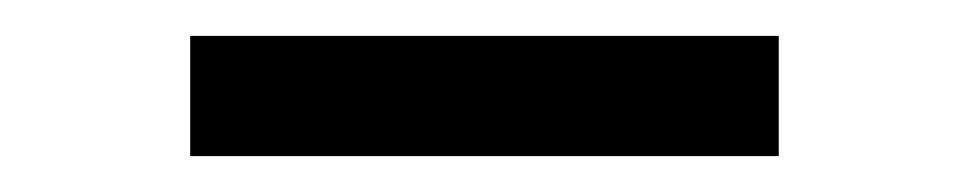

<svg xmlns="http://www.w3.org/2000/svg" viewBox="-20 -683 540 107"><path d="M414 -663V-596H86V-663Z"/></svg>

Font: Elaine Sans
Style: Regular
Weight: 400
Designer: Wei Huang
Foundry: Wei Huang
Version: Version 2.001;December 24, 2019;FontCreator 12.0.0.2547 64-b